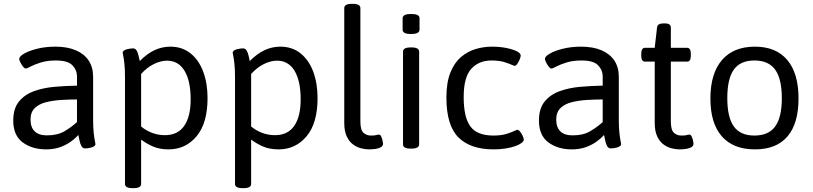

<svg xmlns="http://www.w3.org/2000/svg" viewBox="-20 -772 4234 1000"><path d="M220 6Q147 6 98 -30.5Q49 -67 49 -144Q49 -207 79 -243.5Q109 -280 158 -297.5Q207 -315 265.5 -320Q324 -325 381 -326V-373Q381 -407 357 -432Q333 -457 271 -457Q226 -457 192.5 -446.5Q159 -436 139.5 -425.5Q120 -415 115 -415Q108 -415 100 -425Q92 -435 86 -447.5Q80 -460 80 -465Q80 -478 106 -493Q132 -508 175 -518.5Q218 -529 268 -529Q330 -529 374 -510.5Q418 -492 441.5 -457Q465 -422 465 -372V-148Q465 -107 468 -80Q471 -53 474 -39Q477 -25 477 -22Q477 -15 470.5 -10.5Q464 -6 455 -3.5Q446 -1 437 0Q428 1 423 1Q411 1 404.5 -10.5Q398 -22 394.5 -38.5Q391 -55 388 -69Q369 -48 344 -31Q319 -14 288.5 -4Q258 6 220 6ZM224 -67Q279 -67 315 -88Q351 -109 381 -136V-254Q342 -254 300 -251.5Q258 -249 221 -240Q184 -231 161.5 -209.5Q139 -188 139 -149Q139 -109 160.5 -88Q182 -67 224 -67Z M671 208Q631 208 631 186V-371Q631 -412 628 -439Q625 -466 622 -480.5Q619 -495 619 -497Q619 -504 625.5 -508.5Q632 -513 641 -515.5Q650 -518 659 -519Q668 -520 673 -520Q685 -520 691.5 -509Q698 -498 701.5 -482.5Q705 -467 708 -454Q745 -492 784.5 -510.5Q824 -529 867 -529Q929 -529 972.5 -494Q1016 -459 1038.5 -398.5Q1061 -338 1061 -261Q1061 -131 1004 -62.5Q947 6 858 6Q812 6 778 -8.5Q744 -23 715 -45V186Q715 208 675 208ZM839 -68Q906 -68 939.5 -116.5Q973 -165 973 -254Q973 -351 941 -403.5Q909 -456 850 -456Q817 -456 781.5 -438.5Q746 -421 715 -387V-113Q742 -91 773.5 -79.5Q805 -68 839 -68Z M1244 208Q1204 208 1204 186V-371Q1204 -412 1201 -439Q1198 -466 1195 -480.5Q1192 -495 1192 -497Q1192 -504 1198.5 -508.5Q1205 -513 1214 -515.5Q1223 -518 1232 -519Q1241 -520 1246 -520Q1258 -520 1264.5 -509Q1271 -498 1274.5 -482.5Q1278 -467 1281 -454Q1318 -492 1357.5 -510.5Q1397 -529 1440 -529Q1502 -529 1545.5 -494Q1589 -459 1611.5 -398.5Q1634 -338 1634 -261Q1634 -131 1577 -62.5Q1520 6 1431 6Q1385 6 1351 -8.5Q1317 -23 1288 -45V186Q1288 208 1248 208ZM1412 -68Q1479 -68 1512.5 -116.5Q1546 -165 1546 -254Q1546 -351 1514 -403.5Q1482 -456 1423 -456Q1390 -456 1354.5 -438.5Q1319 -421 1288 -387V-113Q1315 -91 1346.5 -79.5Q1378 -68 1412 -68Z M1902 6Q1883 6 1861 0.5Q1839 -5 1819 -19.5Q1799 -34 1786 -61.5Q1773 -89 1773 -132V-730Q1773 -752 1813 -752H1817Q1857 -752 1857 -730V-140Q1857 -95 1873 -80.5Q1889 -66 1911 -66Q1933 -66 1940 -68.5Q1947 -71 1954 -71Q1961 -71 1965.5 -61Q1970 -51 1972.5 -39.5Q1975 -28 1975 -24Q1975 -11 1962.5 -4.5Q1950 2 1933 4Q1916 6 1902 6Z M2119 2Q2079 2 2079 -20V-503Q2079 -525 2119 -525H2123Q2163 -525 2163 -503V-20Q2163 2 2123 2ZM2121 -595Q2097 -595 2087 -601Q2077 -607 2077 -617V-677Q2077 -687 2087 -693Q2097 -699 2121 -699Q2145 -699 2155 -693.5Q2165 -688 2165 -677V-617Q2165 -607 2155 -601Q2145 -595 2121 -595Z M2551 6Q2430 6 2367.5 -56.5Q2305 -119 2305 -264Q2305 -342 2325.5 -393.5Q2346 -445 2380.5 -474.5Q2415 -504 2457 -516.5Q2499 -529 2542 -529Q2581 -529 2615 -522.5Q2649 -516 2670.5 -505.5Q2692 -495 2692 -483Q2692 -475 2686.5 -462Q2681 -449 2674 -439Q2667 -429 2660 -429Q2659 -429 2656.5 -430Q2654 -431 2649 -433Q2636 -439 2608.5 -448Q2581 -457 2540 -457Q2474 -457 2434.5 -413.5Q2395 -370 2395 -266Q2395 -161 2430 -113.5Q2465 -66 2550 -66Q2592 -66 2621 -75.5Q2650 -85 2663 -92Q2668 -94 2670.5 -95Q2673 -96 2674 -96Q2681 -96 2689 -86Q2697 -76 2702.5 -64Q2708 -52 2708 -45Q2708 -36 2696 -27Q2684 -18 2662.5 -10.5Q2641 -3 2612.5 1.5Q2584 6 2551 6Z M2958 6Q2885 6 2836 -30.5Q2787 -67 2787 -144Q2787 -207 2817 -243.5Q2847 -280 2896 -297.5Q2945 -315 3003.5 -320Q3062 -325 3119 -326V-373Q3119 -407 3095 -432Q3071 -457 3009 -457Q2964 -457 2930.5 -446.5Q2897 -436 2877.5 -425.5Q2858 -415 2853 -415Q2846 -415 2838 -425Q2830 -435 2824 -447.5Q2818 -460 2818 -465Q2818 -478 2844 -493Q2870 -508 2913 -518.5Q2956 -529 3006 -529Q3068 -529 3112 -510.5Q3156 -492 3179.5 -457Q3203 -422 3203 -372V-148Q3203 -107 3206 -80Q3209 -53 3212 -39Q3215 -25 3215 -22Q3215 -15 3208.5 -10.5Q3202 -6 3193 -3.5Q3184 -1 3175 0Q3166 1 3161 1Q3149 1 3142.5 -10.5Q3136 -22 3132.5 -38.5Q3129 -55 3126 -69Q3107 -48 3082 -31Q3057 -14 3026.5 -4Q2996 6 2958 6ZM2962 -67Q3017 -67 3053 -88Q3089 -109 3119 -136V-254Q3080 -254 3038 -251.5Q2996 -249 2959 -240Q2922 -231 2899.5 -209.5Q2877 -188 2877 -149Q2877 -109 2898.5 -88Q2920 -67 2962 -67Z M3519 6Q3500 6 3478 0.5Q3456 -5 3436 -19.5Q3416 -34 3403 -61.5Q3390 -89 3390 -132V-451H3340Q3320 -451 3320 -481V-493Q3320 -523 3340 -523H3390L3402 -628Q3404 -650 3434 -650H3444Q3474 -650 3474 -628V-523H3558Q3578 -523 3578 -493V-481Q3578 -451 3558 -451H3474V-140Q3474 -95 3490 -80.5Q3506 -66 3528 -66Q3550 -66 3557 -68.5Q3564 -71 3571 -71Q3578 -71 3582.5 -61Q3587 -51 3589.5 -39.5Q3592 -28 3592 -24Q3592 -11 3579.5 -4.5Q3567 2 3550 4Q3533 6 3519 6Z M3912 6Q3799 6 3739.5 -62Q3680 -130 3680 -259Q3680 -389 3740 -459Q3800 -529 3912 -529Q4022 -529 4080.5 -459.5Q4139 -390 4139 -259Q4139 -129 4081.5 -61.5Q4024 6 3912 6ZM3909 -66Q3983 -66 4017.5 -113.5Q4052 -161 4052 -261Q4052 -361 4017.5 -409Q3983 -457 3909 -457Q3836 -457 3802 -409.5Q3768 -362 3768 -261Q3768 -161 3802 -113.5Q3836 -66 3909 -66Z"/></svg>

Font: Asap
Style: Regular
Weight: 400
Designer: Pablo Cosgaya
Foundry: Omnibus-Type
Version: Version 3.001